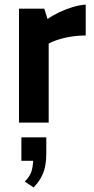

<svg xmlns="http://www.w3.org/2000/svg" viewBox="-20 -528 407 827"><path d="M61.8 0V-490.8H170.8L184.8 -445.9Q204.9 -460.7 233.7 -474.5Q262.5 -488.2 293.3 -497.6Q324 -506.9 349.2 -507.9V-375.1Q311.9 -375.1 275.6 -368.4Q239.3 -361.7 210.4 -350Q181.5 -338.3 166 -322.5L189.7 -389.2V0ZM124.5 279.4 87 254Q111.9 229 117.8 202.6Q123.6 176.1 123 151.8L144 164.7H72.1V63.5H179.4V133.2Q179.4 186.5 164.9 220.2Q150.4 253.8 124.5 279.4Z"/></svg>

Font: Anaheim
Style: Regular
Weight: 400
Designer: Vernon Adams
Foundry: Vernon Adams
Version: Version 2.001